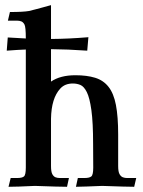

<svg xmlns="http://www.w3.org/2000/svg" viewBox="-20 -717 550 737"><path d="M175.8 -528.3V-403.8Q211.4 -428.2 269.5 -428.2Q313.5 -428.2 345.2 -418.5Q377 -408.7 396.7 -383.5Q416.5 -358.4 425 -314Q433.6 -269.5 433.6 -200.2V-79.6Q433.6 -57.6 439 -48.3Q444.3 -39.1 451.9 -36.4Q459.5 -33.7 467.3 -33.7H502.9L495.1 0Q467.8 0 372.1 -3.4Q305.7 -0.5 271.5 0L278.8 -33.7H304.2Q322.8 -33.7 330.3 -39.6Q337.9 -45.4 337.9 -73.7L337.4 -163.1Q337.4 -246.6 330.8 -294.2Q324.2 -341.8 313.2 -363.5Q302.2 -385.3 288.6 -390.9Q274.9 -396.5 259.8 -396.5Q229 -396.5 211.4 -377Q177.2 -340.3 175.8 -261.2V-79.6Q175.8 -57.6 180.9 -48.3Q186 -39.1 193.4 -36.4Q200.7 -33.7 209.5 -33.7H244.6L237.3 0Q209 0 113.8 -3.4Q43 0 12.7 0L21 -33.7H45.9Q64.5 -33.7 71.8 -39.6Q79.1 -45.4 79.1 -73.7V-526.9Q49.3 -525.9 5.9 -522.5L9.8 -573.2Q52.2 -570.3 79.1 -569.3Q79.1 -613.3 74 -622.8Q68.8 -632.3 61.5 -635Q54.2 -637.7 45.9 -637.7H10.3L18.1 -670.9Q69.3 -670.9 91.3 -674.8Q105 -677.7 175.8 -697.3V-567.4Q244.1 -567.9 319.3 -574.2L314.9 -522.5Q239.3 -527.8 175.8 -528.3Z"/></svg>

Font: Quaaykop
Style: Medium
Weight: 500
Designer: Tup Wanders
Foundry: Free font, DO NOT SELL
Version: Version 1.00;July 31, 2023;FontCreator 11.5.0.2430 64-bit